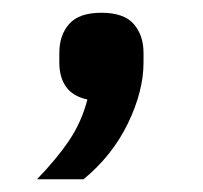

<svg xmlns="http://www.w3.org/2000/svg" viewBox="-20 -147 318 301"><path d="M139 -127Q174 -127 189.5 -109.5Q205 -92 205 -64V-49Q205 -4 180.5 46.5Q156 97 111 134H38Q69 102 88.5 73Q108 44 117 9Q94 4 83.5 -11Q73 -26 73 -49V-64Q73 -92 88.5 -109.5Q104 -127 139 -127Z"/></svg>

Font: IBM Plex Sans Arabic Text
Style: Regular
Weight: 450
Designer: Mike Abbink, Paul van der Laan, Pieter van Rosmalen, Wael Morcos, Khajak Apelian
Foundry: Bold Monday
Version: Version 1.2